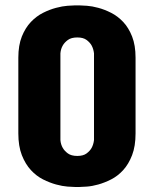

<svg xmlns="http://www.w3.org/2000/svg" viewBox="-20 -708 586 731"><path d="M49.8 -488.3Q49.8 -535.6 63.2 -569.1Q76.7 -602.5 97.7 -624.5Q118.7 -646.5 144 -659.2Q169.4 -671.9 193.6 -678.2Q217.8 -684.6 237.1 -686Q256.3 -687.5 265.6 -687.5H282.2Q291.5 -687.5 311 -686Q330.6 -684.6 354.2 -678.2Q377.9 -671.9 403.1 -659.2Q428.2 -646.5 449 -624.5Q469.7 -602.5 482.9 -569.1Q496.1 -535.6 496.1 -488.3V-200.2Q496.1 -151.4 482.9 -117.2Q469.7 -83 449 -60.3Q428.2 -37.6 403.1 -24.9Q377.9 -12.2 354.2 -5.6Q330.6 1 311 2.4Q291.5 3.9 282.2 3.9H265.6Q256.3 3.9 237.1 2.4Q217.8 1 193.6 -5.6Q169.4 -12.2 144 -24.9Q118.7 -37.6 97.7 -60.3Q76.7 -83 63.2 -117.2Q49.8 -151.4 49.8 -200.2ZM210 -174.8Q211.4 -157.7 219.2 -144.5Q225.6 -133.3 238.5 -123.8Q251.5 -114.3 274.4 -114.3Q296.9 -114.3 309.6 -123.8Q322.3 -133.3 328.6 -144.5Q335.9 -157.7 337.9 -174.8V-504.9Q335.9 -522 328.6 -535.2Q322.3 -546.4 309.6 -555.9Q296.9 -565.4 274.4 -565.4Q251.5 -565.4 238.5 -555.9Q225.6 -546.4 219.2 -535.2Q211.4 -522 210 -504.9Z"/></svg>

Font: Concert One
Style: Regular
Weight: 400
Version: Version 1.003